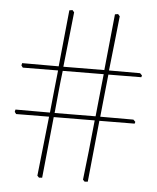

<svg xmlns="http://www.w3.org/2000/svg" viewBox="-49 -654 603 738"><g transform="rotate(5 252.5 -285.5)"><path d="M129 41 122 34Q128 -17 134 -76Q140 -135 147 -196L20 -195L14 -203L16 -212H149Q153 -254 157.5 -295Q162 -336 166 -376L30 -375L24 -383L26 -392H167Q180 -520 189 -610L201 -612L208 -604Q204 -566 198 -511Q192 -456 185 -392L343 -393Q356 -520 365 -610L377 -612L384 -604Q380 -566 374 -511Q368 -456 361 -393H481L489 -385L487 -378L360 -377Q356 -337 351.5 -295.5Q347 -254 343 -213H471L479 -205L477 -198L341 -197Q334 -130 328 -69Q322 -8 317 40L305 41L298 34Q304 -17 310.5 -76Q317 -135 323 -197L165 -196Q158 -130 152 -68.5Q146 -7 141 40ZM184 -376Q179 -336 175 -294.5Q171 -253 167 -212L325 -213Q329 -254 333.5 -295.5Q338 -337 342 -377Z"/></g></svg>

Font: Labrada Thin
Style: Regular
Weight: 100
Designer: Mercedes Jáuregui
Foundry: Omnibus-Type Team
Version: Version 1.000; ttfautohint (v1.8.4.7-5d5b)